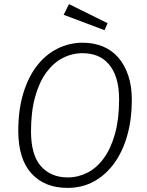

<svg xmlns="http://www.w3.org/2000/svg" viewBox="-20 -904 718 935"><path d="M622 -417Q622 -324 600 -245.5Q578 -167 537 -110Q496 -53 438.5 -21Q381 11 309 11Q197 11 133 -59.5Q69 -130 69 -267Q69 -370 93.5 -450Q118 -530 160.5 -584.5Q203 -639 260.5 -667.5Q318 -696 383 -696Q435 -696 479 -678.5Q523 -661 554.5 -625.5Q586 -590 604 -538Q622 -486 622 -417ZM310 -40Q360 -40 405.5 -63Q451 -86 485.5 -133.5Q520 -181 540 -252.5Q560 -324 560 -420Q560 -480 546.5 -522.5Q533 -565 509 -592.5Q485 -620 452.5 -632.5Q420 -645 382 -645Q331 -645 285.5 -621.5Q240 -598 205.5 -551Q171 -504 151 -432Q131 -360 131 -264Q131 -149 179.5 -94.5Q228 -40 310 -40ZM489 -757 290 -832 316 -884 504 -791Z"/></svg>

Font: Glekhifnjqigglhiwekvrgaqftz
Style: Regular
Weight: 300
Italic angle: -8°
Designer: Carrois Corporate & Edenspiekermann
Foundry: Carrois Corporate GbR & Edenspiekermann AG
Version: Version 2.001